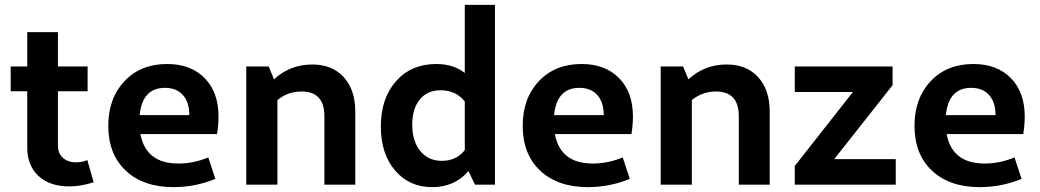

<svg xmlns="http://www.w3.org/2000/svg" viewBox="-20 -759 4273 789"><path d="M265 7Q184 7 138 -36Q92 -79 92 -153V-384H24V-486H92V-627H218V-486H340V-384H218V-161Q218 -129 238.5 -110.5Q259 -92 293 -92Q318 -92 339 -101L365 -10Q312 7 265 7Z M693 10Q569 10 497 -57.5Q425 -125 425 -242Q425 -355 491.5 -425.5Q558 -496 667 -496Q764 -496 821 -438Q878 -380 878 -280Q878 -248 872 -208H557Q580 -87 713 -87Q775 -87 836 -112L865 -24Q783 10 693 10ZM658 -398Q565 -398 554 -286H758Q758 -339 731.5 -368.5Q705 -398 658 -398Z M992 0V-486H1084L1106 -433Q1172 -494 1263 -494Q1345 -494 1392.5 -442Q1440 -390 1440 -300V0H1313V-282Q1313 -383 1219 -383Q1164 -383 1120 -348V0Z M1756 10Q1662 10 1603.5 -58.5Q1545 -127 1545 -239Q1545 -355 1607.5 -425.5Q1670 -496 1773 -496Q1844 -496 1890 -459V-739H2014V0H1932L1905 -56Q1848 10 1756 10ZM1674 -247Q1674 -179 1707 -138.5Q1740 -98 1796 -98Q1855 -98 1890 -142V-342Q1854 -388 1790 -388Q1736 -388 1705 -350Q1674 -312 1674 -247Z M2396 10Q2272 10 2200 -57.5Q2128 -125 2128 -242Q2128 -355 2194.5 -425.5Q2261 -496 2370 -496Q2467 -496 2524 -438Q2581 -380 2581 -280Q2581 -248 2575 -208H2260Q2283 -87 2416 -87Q2478 -87 2539 -112L2568 -24Q2486 10 2396 10ZM2361 -398Q2268 -398 2257 -286H2461Q2461 -339 2434.5 -368.5Q2408 -398 2361 -398Z M2695 0V-486H2787L2809 -433Q2875 -494 2966 -494Q3048 -494 3095.5 -442Q3143 -390 3143 -300V0H3016V-282Q3016 -383 2922 -383Q2867 -383 2823 -348V0Z M3246 0V-77L3485 -381H3246V-486H3648V-409L3408 -105H3661V0Z M4006 10Q3882 10 3810 -57.5Q3738 -125 3738 -242Q3738 -355 3804.5 -425.5Q3871 -496 3980 -496Q4077 -496 4134 -438Q4191 -380 4191 -280Q4191 -248 4185 -208H3870Q3893 -87 4026 -87Q4088 -87 4149 -112L4178 -24Q4096 10 4006 10ZM3971 -398Q3878 -398 3867 -286H4071Q4071 -339 4044.5 -368.5Q4018 -398 3971 -398Z"/></svg>

Font: Cantarell
Style: Bold
Weight: 700
Designer: Dave Crossland, Nikolaus Waxweiler, Florian Fecher, Jacques Le Bailly, Eben Sorkin, Alexei Vanyashin, Alexios Zavras, Em
Version: Version 0.303